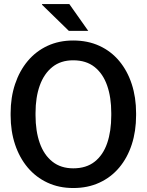

<svg xmlns="http://www.w3.org/2000/svg" viewBox="-20 -922 727 952"><path d="M343.3 10.3Q272.5 10.3 215.3 -16.4Q158.2 -43 117.4 -91.3Q76.7 -139.6 54.7 -205.6Q32.7 -271.5 32.7 -350.1V-360.8Q32.7 -439 54.7 -504.9Q76.7 -570.8 117.4 -619.4Q158.2 -668 215.3 -694.6Q272.5 -721.2 342.8 -721.2Q415.5 -721.2 473.1 -694.6Q530.8 -668 571.3 -619.4Q611.8 -570.8 633.3 -504.9Q654.8 -439 654.8 -360.8V-350.1Q654.8 -271.5 633.3 -205.6Q611.8 -139.6 571.3 -91.3Q530.8 -43 473.1 -16.4Q415.5 10.3 343.3 10.3ZM343.3 -87.4Q407.7 -87.4 449.5 -120.4Q491.2 -153.3 511.5 -212.4Q531.7 -271.5 531.7 -350.1V-361.8Q531.7 -439.5 511.2 -498Q490.7 -556.6 449 -589.8Q407.2 -623 342.8 -623Q281.2 -623 239.7 -589.8Q198.2 -556.6 177.2 -498Q156.2 -439.5 156.2 -361.8V-350.1Q156.2 -272 177.2 -212.6Q198.2 -153.3 240 -120.4Q281.7 -87.4 343.3 -87.4ZM417.5 -769H413.6H321.3L188 -898.9L189 -901.9H323.7Z"/></svg>

Font: Roboto Slab LO Medium
Style: Regular
Weight: 500
Designer: Google
Version: Version 2.000